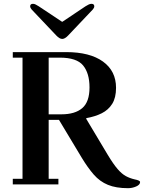

<svg xmlns="http://www.w3.org/2000/svg" viewBox="-20 -966 759 1006"><path d="M138 -933Q138 -946 153 -946Q160 -946 167.5 -942Q175 -938 183 -933L305 -852H307L428 -933Q436 -938 444 -942Q452 -946 459 -946Q474 -946 474 -933Q474 -928 471.5 -924Q469 -920 466 -916L337 -780Q320 -762 306 -762Q292 -762 275 -780L146 -916Q143 -920 140.5 -924Q138 -928 138 -933ZM47 0V-29H98V-664H47V-693H326Q451 -693 519.5 -643.5Q588 -594 588 -506Q588 -454 568 -422Q548 -390 513 -372.5Q478 -355 432 -347V-343L545 -154Q574 -106 596 -80.5Q618 -55 639 -43.5Q660 -32 686 -26Q697 -24 705.5 -20.5Q714 -17 714 -12Q714 2 693.5 11Q673 20 651 20Q588 20 545.5 2.5Q503 -15 471.5 -51Q440 -87 408 -140L289 -338H235V-29H286V0ZM235 -367H302Q373 -367 411 -399.5Q449 -432 449 -508Q449 -582 415.5 -623Q382 -664 293 -664H235Z"/></svg>

Font: Monomakh
Style: Regular
Weight: 400
Version: Version 1.200; ttfautohint (v1.8.4.7-5d5b)